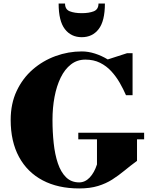

<svg xmlns="http://www.w3.org/2000/svg" viewBox="-20 -1049 839 1079"><path d="M345.5 -1029Q345.5 -996 372.2 -985.5Q399 -975 439.5 -975Q480 -975 506.8 -985.5Q533.5 -996 533.5 -1029H569.5Q569.5 -931 534.5 -885.5Q499.5 -840 439.5 -840Q379.5 -840 344.5 -885.5Q309.5 -931 309.5 -1029ZM420 -303H790V-266H750V-145Q712.5 -117.5 679.5 -90.2Q646.5 -63 611 -40.2Q575.5 -17.5 530.8 -3.8Q486 10 425 10Q306 10 219.8 -35.5Q133.5 -81 86.8 -167.2Q40 -253.5 40 -375Q40 -466 73.5 -537.5Q107 -609 164 -658.5Q221 -708 292.5 -734Q364 -760 440 -760Q476 -760 513.5 -748Q551 -736 585.5 -715L694 -750H725V-514H688Q673 -548.5 652.8 -583.8Q632.5 -619 605.5 -648.5Q578.5 -678 542.5 -696Q506.5 -714 460 -714Q413.5 -714 378.8 -687Q344 -660 321 -612.8Q298 -565.5 286.5 -504.5Q275 -443.5 275 -375Q275 -307 281.8 -244Q288.5 -181 305.2 -131.2Q322 -81.5 351.2 -52.8Q380.5 -24 425 -24Q458 -24 484 -51.2Q510 -78.5 525 -125V-266H420Z"/></svg>

Font: Bodoni* 06pt Fatface
Style: Regular
Weight: 900
Version: Version 2.3